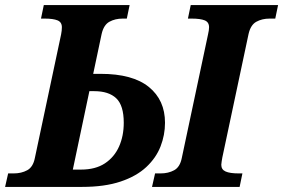

<svg xmlns="http://www.w3.org/2000/svg" viewBox="-52 -734 1112 754"><path d="M-32 0 -20 -53H2Q32 -53 55 -65.5Q78 -78 85 -114L188 -599Q191 -614 191 -627Q191 -647 174 -654Q157 -661 123 -661H109L120 -714H457L446 -661H430Q400 -661 377.5 -648.5Q355 -636 347 -600L314 -444H343Q469 -444 532.5 -392.5Q596 -341 596 -252Q596 -204 578.5 -159Q561 -114 522.5 -78Q484 -42 421.5 -21Q359 0 270 0ZM234 -68H266Q323 -68 360 -92.5Q397 -117 415.5 -158.5Q434 -200 434 -252Q434 -320 404.5 -348Q375 -376 318 -376H299ZM545 0 557 -53H579Q609 -53 632 -65.5Q655 -78 662 -114L765 -599Q767 -607 768 -614.5Q769 -622 769 -627Q769 -647 752 -654Q735 -661 700 -661H686L697 -714H1040L1029 -661H1007Q977 -661 954.5 -648.5Q932 -636 924 -600L821 -115Q820 -108 818.5 -100Q817 -92 817 -87Q817 -68 834 -60.5Q851 -53 885 -53H900L889 0Z"/></svg>

Font: Noto Serif
Style: Bold Italic
Weight: 700
Italic angle: -12°
Designer: Monotype Design Team
Foundry: Monotype Imaging Inc.
Version: Version 2.013